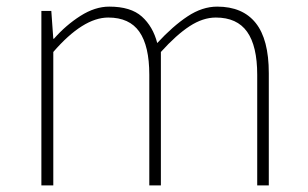

<svg xmlns="http://www.w3.org/2000/svg" viewBox="-20 -560 929 580"><path d="M105 0V-527H135L141 -443H143Q179 -484 223 -512Q267 -540 310 -540Q375 -540 408.5 -510Q442 -480 455 -430Q502 -481 546.5 -510.5Q591 -540 636 -540Q713 -540 752.5 -490.5Q792 -441 792 -339V0H757V-334Q757 -421 726.5 -464Q696 -507 632 -507Q593 -507 553 -481Q513 -455 466 -403V0H431V-334Q431 -421 401 -464Q371 -507 307 -507Q269 -507 227.5 -481Q186 -455 141 -403V0Z"/></svg>

Font: Noto Sans JP
Style: Regular
Weight: 100
Designer: Ryoko NISHIZUKA 西塚涼子 (kana, bopomofo & ideographs); Paul D. Hunt (Latin, Greek & Cyrillic); Sandoll Communications 산돌커뮤니
Foundry: Adobe
Version: Version 2.004;hotconv 1.0.118;makeotfexe 2.5.65603